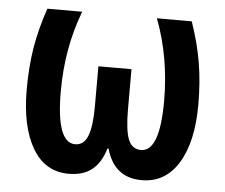

<svg xmlns="http://www.w3.org/2000/svg" viewBox="-44 -593 766 653"><g transform="rotate(5 338.5 -266.5)"><path d="M585 -543Q610 -471 621 -405Q632 -339 632 -263Q632 -136 587.5 -63Q543 10 462 10Q368 10 341 -87H337Q323 -39 293 -14.5Q263 10 213 10Q132 10 89 -63.5Q46 -137 46 -263Q46 -340 56.5 -404.5Q67 -469 92 -543H211Q162 -415 162 -267Q162 -92 226 -92Q256 -92 269 -125Q282 -158 282 -226V-363H395V-226Q395 -155 407.5 -123.5Q420 -92 451 -92Q515 -92 515 -265Q515 -338 503 -407.5Q491 -477 466 -543Z"/></g></svg>

Font: Avrile Sans Condensed SemiBold
Style: Regular
Weight: 600
Width: 3
Designer: Monotype Design Team
Foundry: Monotype Imaging Inc.
Version: Version 2.001;September 10, 2019;FontCreator 11.5.0.2425 64-